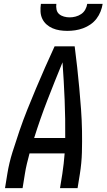

<svg xmlns="http://www.w3.org/2000/svg" viewBox="-20 -975 552 995"><path d="M6 0 18 -74Q27 -130 44.5 -186Q62 -242 81 -297.5Q100 -353 122 -408Q144 -463 167 -517.5Q190 -572 214 -626.5Q238 -681 263 -735H367Q374 -681 380 -626.5Q386 -572 391 -517.5Q396 -463 400 -408Q404 -353 405 -297.5Q406 -242 404.5 -186Q403 -130 394 -74L382 0H291L303 -74Q307 -100 310 -127Q313 -154 315 -180H133Q126 -154 119.5 -127Q113 -100 109 -74L97 0ZM157 -260H318Q319 -359 315 -457Q311 -555 304 -652Q264 -555 226 -457Q188 -359 157 -260ZM329 -815Q309 -815 289.5 -818Q270 -821 252.5 -828.5Q235 -836 221 -848.5Q207 -861 199 -878Q191 -895 190 -915Q189 -935 192 -955H272Q270 -940 273 -925.5Q276 -911 286.5 -902Q297 -893 311.5 -889Q326 -885 341 -885Q356 -885 371.5 -889Q387 -893 400.5 -902Q414 -911 422 -925.5Q430 -940 432 -955H512Q509 -935 501 -915Q493 -895 480 -878Q467 -861 449 -848.5Q431 -836 410.5 -828.5Q390 -821 369.5 -818Q349 -815 329 -815Z"/></svg>

Font: Iosevka Curly Medium
Style: Italic
Weight: 500
Italic angle: -9°
Monospace: yes
Designer: Belleve Invis
Foundry: Belleve Invis
Version: Version 22.1.2; ttfautohint (v1.8.4)